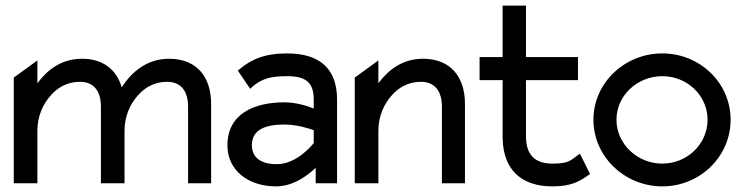

<svg xmlns="http://www.w3.org/2000/svg" viewBox="-20 -652 2648 683"><path d="M29 0H113V-187C113 -240 134 -283 160 -312C183 -339 218 -361 264 -361C316 -361 339 -325 339 -273V0H423V-187C423 -240 444 -283 470 -312C493 -339 528 -361 574 -361C626 -361 649 -325 649 -273V0H731V-283C731 -378 680 -443 582 -443C502 -443 449 -396 414 -343L413 -342V-341C395 -404 347 -443 272 -443C199 -443 149 -404 113 -356V-437L29 -376Z M789 -135C789 -46 863 11 962 11C1028 11 1081 -34 1103 -55V0H1179V-298C1179 -409 1116 -462 1001 -462C920 -462 872 -440 830 -404L826 -401L870 -336L874 -340C909 -372 942 -381 1001 -381C1068 -381 1096 -359 1096 -298V-266C1081 -272 1038 -288 992 -288C882 -288 789 -246 789 -135ZM876 -136C876 -193 928 -209 992 -209C1037 -209 1082 -194 1096 -189V-143C1088 -133 1034 -68 965 -68C911 -68 876 -89 876 -136Z M1242 0H1326V-187C1326 -240 1347 -283 1373 -312C1396 -339 1431 -361 1477 -361C1529 -361 1552 -325 1552 -273V0H1634V-283C1634 -378 1583 -443 1485 -443C1412 -443 1362 -404 1326 -356V-437L1242 -376Z M1686 -367H1768V-160C1770 -50 1833 11 1945 11C2015 11 2043 -8 2076 -31L2079 -33L2043 -105L2038 -102C2009 -81 2004 -70 1945 -70C1880 -70 1851 -104 1851 -168V-367H2036V-449H1851V-632H1768V-449H1686Z M2091 -226C2091 -95 2202 11 2336 11C2470 11 2579 -95 2579 -226C2579 -357 2470 -462 2336 -462C2202 -462 2091 -357 2091 -226ZM2173 -226C2173 -312 2247 -381 2336 -381C2425 -381 2497 -312 2497 -226C2497 -140 2425 -70 2336 -70C2247 -70 2173 -140 2173 -226Z"/></svg>

Font: Charger Sport
Style: SeBd
Weight: 600
Designer: Jasper
Foundry: Cannot Into Space Fonts
Version: Version 1.1